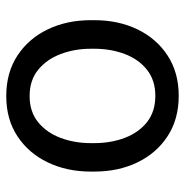

<svg xmlns="http://www.w3.org/2000/svg" viewBox="-9 -569 588 610"><g transform="rotate(-90 285.0 -264.0)"><path d="M44.9 -258.3V-269.5Q44.9 -345.7 74.2 -406.5Q103.5 -467.3 157.2 -502.7Q210.9 -538.1 284.7 -538.1Q359.4 -538.1 413.3 -502.7Q467.3 -467.3 496.6 -406.5Q525.9 -345.7 525.9 -269.5V-258.3Q525.9 -181.6 496.6 -121.1Q467.3 -60.5 413.3 -25.4Q359.4 9.8 285.6 9.8Q211.4 9.8 157.5 -25.4Q103.5 -60.5 74.2 -121.1Q44.9 -181.6 44.9 -258.3ZM135.3 -269.5V-258.3Q135.3 -206.1 151.9 -161.9Q168.5 -117.7 201.9 -91.1Q235.4 -64.5 285.6 -64.5Q335 -64.5 368.4 -91.1Q401.9 -117.7 418.5 -161.9Q435.1 -206.1 435.1 -258.3V-269.5Q435.1 -321.3 418.2 -365.5Q401.4 -409.7 368.2 -436.8Q335 -463.9 284.7 -463.9Q234.9 -463.9 201.7 -436.8Q168.5 -409.7 151.9 -365.5Q135.3 -321.3 135.3 -269.5Z"/></g></svg>

Font: RobotoDEMO
Style: Regular
Weight: 400
Designer: Christian Robertson
Foundry: Google
Version: Version 2.136